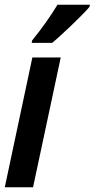

<svg xmlns="http://www.w3.org/2000/svg" viewBox="-26 -786 397 806"><path d="M-5.9 0 109.9 -544.9H229L112.8 0ZM106.9 -606 108.9 -616.2Q171.4 -693.4 215.3 -766.1H351.1L350.1 -757.8Q339.4 -744.6 318.4 -723.4Q297.4 -702.1 273.2 -679Q249 -655.8 227.3 -636Q205.6 -616.2 192.9 -606Z"/></svg>

Font: Open Sans Condensed
Style: Bold Italic
Weight: 700
Width: 3
Italic angle: -12°
Designer: Monotype Design Team
Foundry: Monotype Imaging Inc.
Version: Version 3.003; ttfautohint (v1.8.4)